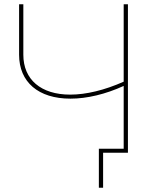

<svg xmlns="http://www.w3.org/2000/svg" viewBox="-20 -720 760 905"><path d="M312 -255C390 -255 478 -276 563 -315V-19H446V165H466V0H583V-700H563V-335C473 -295 386 -274 311 -274C173 -274 90 -345 90 -462V-700H70V-462C70 -333 161 -255 312 -255Z"/></svg>

Font: Chess Sans Thin
Style: Regular
Weight: 100
Designer: Wolf Bōese
Foundry: Wolf Bōese
Version: Version 7.223;Glyphs 3.3 (3306)